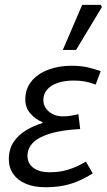

<svg xmlns="http://www.w3.org/2000/svg" viewBox="-20 -774 448 806"><path d="M169.8 12Q124 12 89.3 -2.3Q54.6 -16.6 35.9 -43.1Q17.1 -69.7 17.1 -105.4Q17.1 -148.7 37.6 -178.6Q58.2 -208.6 90.7 -227.8Q123.1 -247 158.3 -257.4V-261.4Q129.6 -272.4 107.9 -297.2Q86.2 -322 86.2 -356Q86.2 -401.3 112.1 -432.8Q137.9 -464.4 182.1 -481.2Q226.3 -498 280.3 -498Q316 -498 344 -492.2Q371.9 -486.4 402.7 -475.4L381.7 -419Q355 -428.8 334.5 -432.3Q314 -435.8 288.7 -435.8Q252 -435.8 223.5 -426.4Q195.1 -417.1 178.5 -398.7Q162 -380.3 162 -354.6Q162 -325 185.7 -305.2Q209.4 -285.5 244.4 -285.5Q261.3 -285.5 276 -287.9Q290.7 -290.3 309 -294.7L316.7 -232.4Q239.9 -228.2 190.9 -213.4Q142 -198.6 118.7 -175Q95.4 -151.4 95.4 -119.9Q95.4 -87.3 120.7 -69.1Q146 -50.8 188.4 -50.8Q215.9 -50.8 238.8 -55Q261.7 -59.2 286.2 -68.7Q310.7 -78.1 340.8 -95.4L369.3 -46Q333.2 -23.6 301.8 -11.1Q270.3 1.4 238.7 6.7Q207 12 169.8 12ZM243.7 -564.4 325.1 -753.6H402.9L407.8 -744.4L299.3 -564.4Z"/></svg>

Font: Source Sans 3
Style: Italic
Weight: 200
Italic angle: -11°
Designer: Paul D. Hunt
Foundry: Adobe
Version: Version 3.046;hotconv 1.0.118;makeotfexe 2.5.65603